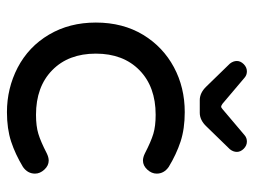

<svg xmlns="http://www.w3.org/2000/svg" viewBox="-110 -620 741 561"><g transform="rotate(90 260.5 -339.5)"><path d="M177.7 -20.5Q116.2 -52.7 81.1 -112.3Q45.9 -171.9 45.9 -249Q45.9 -328.1 82 -387.7Q117.2 -445.3 176.3 -477.1Q235.4 -508.8 307.6 -508.8Q356.4 -508.8 393.6 -496.6Q430.7 -484.4 467.8 -461.9Q487.3 -448.2 487.3 -426.8Q487.3 -412.1 475.6 -399.4Q463.9 -386.7 449.2 -386.7Q439.5 -386.7 427.7 -392.6Q393.6 -410.2 371.1 -417Q348.6 -423.8 315.4 -423.8Q233.4 -423.8 185.1 -376.5Q136.7 -329.1 136.7 -249Q136.7 -168.9 185.1 -121.6Q233.4 -74.2 315.4 -74.2Q348.6 -74.2 371.1 -81.1Q393.6 -87.9 427.7 -105.5Q439.5 -111.3 449.2 -111.3Q463.9 -111.3 475.6 -98.6Q487.3 -85.9 487.3 -71.3Q487.3 -49.8 467.8 -36.1Q430.7 -13.7 393.6 -1.5Q356.4 10.7 307.6 10.7Q238.3 10.7 177.7 -20.5ZM188.5 -690.4Q199.2 -690.4 207 -683.6L283.2 -619.1Q289.1 -615.2 291 -615.2Q294.9 -615.2 298.8 -619.1L375 -683.6Q382.8 -690.4 393.6 -690.4Q405.3 -690.4 414.6 -681.2Q423.8 -671.9 423.8 -661.1Q423.8 -650.4 416 -640.6L349.6 -572.3Q331.1 -552.7 309.6 -552.7H272.5Q251 -552.7 232.4 -572.3L166 -640.6Q158.2 -650.4 158.2 -661.1Q158.2 -671.9 167.5 -681.2Q176.8 -690.4 188.5 -690.4Z"/></g></svg>

Font: jf-openhuninn-2.0
Style: Regular
Weight: 400
Designer: [Kosugi Maru]
Designed by MOTOYA      

[Varela Round]
Joe Prince (Latin component); Avraham Cornfeld (Hebrew component)
Foundry: justfont CO.,LTD.
Version: 2.0